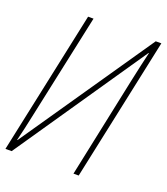

<svg xmlns="http://www.w3.org/2000/svg" viewBox="-132 -807 781 899"><g transform="rotate(20 258.5 -357.0)"><path d="M0 0H31L476 -651H478C466 -602 459 -567 444 -499L339 0H365L517 -714H489L39 -58H37C49 -107 55 -134 66 -186L179 -714H152Z"/></g></svg>

Font: Noto Sans Condensed Thin
Style: Italic
Weight: 100
Width: 3
Italic angle: -12°
Designer: Monotype Design Team
Foundry: Monotype Imaging Inc.
Version: Version 2.013